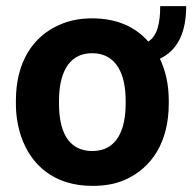

<svg xmlns="http://www.w3.org/2000/svg" viewBox="-20 -598 629 628"><path d="M503 -406C562 -434 589 -493 589 -578H504C504 -526 496 -482 465 -462C425 -508 365 -538 281 -538C242 -538 206 -531 175 -517C87 -479 32 -394 32 -269V-259C32 -220 38 -185 49 -152C81 -58 157 10 282 10C322 10 358 4 389 -10C477 -49 532 -134 532 -259V-269C532 -323 521 -368 503 -406ZM281 -424C363 -424 391 -352 391 -269V-259C391 -176 364 -104 282 -104C199 -104 173 -175 173 -259V-269C173 -351 200 -424 281 -424Z"/></svg>

Font: Asimov
Style: Regular
Weight: 500
Designer: Google
Version: Version 2.000980; 2014